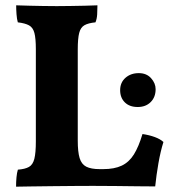

<svg xmlns="http://www.w3.org/2000/svg" viewBox="-20 -699 649 722"><path d="M367.8 -63Q410.2 -63 437.9 -76.2Q465.6 -89.4 483.6 -118.4Q501.6 -147.4 515.8 -195Q541.6 -191.2 562.4 -183.5Q583.2 -175.8 594.6 -165Q583.6 -130 575.8 -85.5Q568 -41 563.6 2Q538 2 498.4 1.5Q458.8 1 414.1 0.5Q369.4 0 329.4 0Q302.6 0 261.3 0.3Q220 0.6 175.9 1.1Q131.8 1.6 95 2.1Q58.2 2.6 40.4 3Q40.4 -15.4 42 -32.4Q43.6 -49.4 47.2 -61Q74.2 -63 88.9 -71.3Q103.6 -79.6 109.2 -101.9Q114.8 -124.2 114.8 -167.4V-514.2Q114.8 -554.4 109.4 -575Q104 -595.6 89.1 -603.7Q74.2 -611.8 47 -615Q43.4 -627.2 42.1 -645.6Q40.8 -664 40.8 -679Q67.6 -678 91.8 -677.5Q116 -677 140.9 -676.5Q165.8 -676 193.6 -676Q216.8 -676 244.6 -676.5Q272.4 -677 299.4 -677.5Q326.4 -678 346.4 -679Q346.4 -661.8 345.4 -644.8Q344.4 -627.8 339 -615Q312.4 -612.4 297.8 -604.3Q283.2 -596.2 277.8 -575.1Q272.4 -554 272.4 -513V-170.4Q272.4 -128 279.4 -104.7Q286.4 -81.4 304.4 -72.2Q322.4 -63 355.2 -63ZM497.8 -296.6Q467.2 -296.6 449.5 -314Q431.8 -331.4 431.8 -359.8Q431.8 -388.8 451.8 -406.4Q471.8 -424 501.8 -424Q531 -424 548.1 -405Q565.2 -386 565.2 -363.6Q565.2 -333.6 546.6 -315.1Q528 -296.6 497.8 -296.6Z"/></svg>

Font: Vollkorn
Style: Regular
Weight: 400
Designer: Friedrich Althausen
Foundry: Friedrich Althausen
Version: Version 4.104